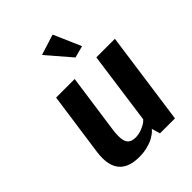

<svg xmlns="http://www.w3.org/2000/svg" viewBox="-213 -849 972 972"><g transform="rotate(-45 272.5 -363.5)"><path d="M545 -500 475 0H368L355 -44H353Q351 -42 348 -38Q345 -34 332 -24.5Q319 -15 304 -8Q289 -1 264 5Q239 11 210 11Q73 11 73 -118Q73 -138 76 -160L124 -500H257L213 -188Q209 -163 209 -139Q209 -102 223 -87Q237 -72 266 -72Q290 -72 313 -81.5Q336 -91 347 -100L358 -110L412 -500ZM226 -703 337 -738 401 -591 337 -574Z"/></g></svg>

Font: Arsenal
Style: Bold Italic
Weight: 700
Italic angle: -9°
Designer: Andrij Shevchenko
Foundry: Stairsfor.com
Version: Version 1.000